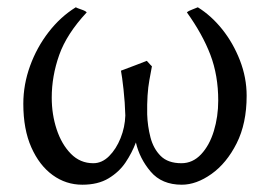

<svg xmlns="http://www.w3.org/2000/svg" viewBox="-20 -492 741 527"><path d="M479 15Q424 15 393.5 -21Q363 -57 353 -101Q342 -72 324.5 -46Q307 -20 278 -2.5Q249 15 206 15Q161 15 124.5 -11.5Q88 -38 66 -87.5Q44 -137 44 -207Q44 -260 62.5 -311Q81 -362 113.5 -404Q146 -446 188 -472Q191 -470 203 -466Q215 -462 218 -458Q163 -399 142.5 -341Q122 -283 122 -224Q122 -178 135.5 -137Q149 -96 174.5 -70Q200 -44 236 -44Q260 -44 279.5 -63.5Q299 -83 311 -113Q323 -143 324 -175Q323 -211 319 -247Q315 -283 312 -298Q333 -306 350.5 -312.5Q368 -319 383 -325Q387 -320 392 -315Q397 -310 397 -310Q397 -310 390 -272Q383 -234 384 -178Q385 -146 393 -115Q401 -84 421 -64Q441 -44 478 -44Q509 -44 532 -68.5Q555 -93 567 -132.5Q579 -172 579 -216Q579 -285 557.5 -341.5Q536 -398 493 -458Q497 -462 508 -466Q519 -470 523 -472Q560 -449 590 -411.5Q620 -374 638.5 -326.5Q657 -279 657 -229Q657 -153 629.5 -98.5Q602 -44 560.5 -14.5Q519 15 479 15Z"/></svg>

Font: ChillKai
Style: Regular
Weight: 400
Designer: ChillType
Foundry: 寒蝉字型
Version: Version 2.000